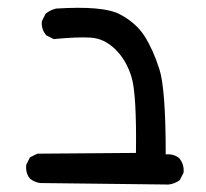

<svg xmlns="http://www.w3.org/2000/svg" viewBox="-20 -377 540 504"><path d="M422.9 107.4 85.9 103.5Q70.3 101.6 58.6 91.8Q46.9 78.1 48.8 55.7L58.6 36.1L78.1 26.4L336.9 24.4Q338.9 -129.9 325.2 -174.8Q311.5 -219.7 282.2 -248Q252.9 -276.4 217.3 -278.3Q181.6 -280.3 121.1 -274.4L101.6 -284.2Q87.9 -299.8 89.8 -321.3L99.6 -340.8Q111.3 -350.6 127 -354.5Q251 -362.3 293.9 -339.8Q336.9 -317.4 359.4 -282.2Q381.8 -247.1 398.4 -195.3Q415 -143.6 415 28.3Q436.5 26.4 450.2 38.1Q463.9 53.7 461.9 76.2L452.1 95.7Q438.5 105.5 422.9 107.4Z"/></svg>

Font: JasonHandwriting2
Style: Regular
Weight: 400
Version: Version 1.05.10